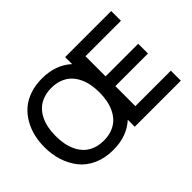

<svg xmlns="http://www.w3.org/2000/svg" viewBox="-115 -1017 1345 1345"><g transform="rotate(-45 557.0 -345.0)"><path d="M1053.2 -593.3H701.7V-394H1024.9V-297.4H701.7V-99.1H1053.2V0H596.7V-69.3Q511.2 9.3 375.5 9.3Q294.4 9.3 230.5 -19.5Q166.5 -48.3 127.4 -97.9Q88.4 -147.5 68.1 -210.4Q47.9 -273.4 47.9 -345.2Q47.9 -402.3 60.3 -454.1Q72.8 -505.9 99.1 -551Q125.5 -596.2 163.3 -628.9Q201.2 -661.6 255.6 -680.4Q310.1 -699.2 375.5 -699.2Q511.2 -699.2 596.7 -620.6V-689.9H1053.2ZM293.2 -97.9Q330.1 -84 375.5 -84Q420.9 -84 457.8 -97.9Q494.6 -111.8 519.5 -135.7Q544.4 -159.7 561 -193.1Q577.6 -226.6 585 -264.4Q592.3 -302.2 592.3 -345.2Q592.3 -388.2 585 -426Q577.6 -463.9 561 -497.1Q544.4 -530.3 519.5 -554.2Q494.6 -578.1 457.8 -592Q420.9 -606 375.5 -606Q330.1 -606 293.2 -592Q256.3 -578.1 231.4 -554.2Q206.5 -530.3 189.9 -497.1Q173.3 -463.9 166 -426Q158.7 -388.2 158.7 -345.2Q158.7 -302.2 166 -264.4Q173.3 -226.6 189.9 -193.1Q206.5 -159.7 231.4 -135.7Q256.3 -111.8 293.2 -97.9Z"/></g></svg>

Font: HK Grotesk SemiBold Legacy
Style: Regular
Weight: 600
Designer: Alfredo Marco Pradil
Foundry: Hanken Design Co.
Version: Version 2.022;PS 002.022;hotconv 1.0.88;makeotf.lib2.5.64775